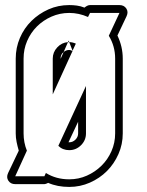

<svg xmlns="http://www.w3.org/2000/svg" viewBox="-20 -726 581 757"><path d="M54 -132Q49 -149 45.5 -166Q42 -183 42 -200V-495Q42 -538 58.5 -576.5Q75 -615 104 -643.5Q133 -672 171 -689Q209 -706 253 -706Q268 -706 283 -704Q298 -702 313 -696Q325 -706 335 -706H451Q469 -706 478 -692.5Q487 -679 479 -662L443 -586Q464 -542 464 -495V-200Q464 -157 447 -118.5Q430 -80 401.5 -51.5Q373 -23 334.5 -6Q296 11 253 11Q206 11 170 -5Q160 0 155 0H40Q22 0 13 -13.5Q4 -27 12 -44ZM40 -31H155L161 -44Q201 -19 253 -19Q290 -19 322.5 -33.5Q355 -48 380 -72.5Q405 -97 419.5 -130Q434 -163 434 -200V-495Q434 -544 409 -585L451 -675H335L327 -659Q291 -675 253 -675Q216 -675 183 -660.5Q150 -646 125.5 -621.5Q101 -597 87 -564.5Q73 -532 73 -495V-200Q73 -164 86 -132ZM253 -134Q227 -134 210 -151L319 -387V-200Q319 -173 299.5 -153.5Q280 -134 253 -134ZM188 -495Q188 -520 205.5 -539Q223 -558 248 -560L231 -521Q241 -529 253 -529Q258 -529 266 -525L188 -354ZM253 -165Q267 -165 277.5 -175.5Q288 -186 288 -200V-246L250 -165ZM266 -526 253 -560Q265 -560 279 -554ZM219 -494 231 -521Q219 -512 219 -495ZM251 -566 253 -560H248ZM267 -525H266V-526Z"/></svg>

Font: Lichte PostBus
Style: Regular
Weight: 400
Designer: Peter Wiegel
Version: Version 1.001